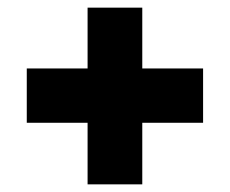

<svg xmlns="http://www.w3.org/2000/svg" viewBox="-20 -600 601 502"><path d="M50 -421H511V-279H50ZM209 -580H352V-118H209Z"/></svg>

Font: Pathway Extreme SemiCondensed Black
Style: Regular
Weight: 900
Width: 4
Version: Version 1.001;gftools[0.9.26]